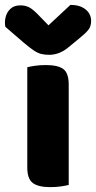

<svg xmlns="http://www.w3.org/2000/svg" viewBox="-56 -760 394 788"><path d="M56 -257H226V-1Q215 2 194.5 5Q174 8 150 8Q101 8 78.5 -9Q56 -26 56 -72ZM226 -211H56V-484Q67 -487 87.5 -490Q108 -493 132 -493Q182 -493 204 -476.5Q226 -460 226 -413ZM109 -691 143 -656 233 -740Q272 -740 295 -721.5Q318 -703 318 -674Q318 -652 306.5 -637.5Q295 -623 270 -603L225 -566Q206 -550 186 -542.5Q166 -535 146 -535Q128 -535 113.5 -538.5Q99 -542 82.5 -553Q66 -564 40 -586L-34 -650Q-38 -669 -33 -689.5Q-28 -710 -13 -724Q2 -738 28 -738Q48 -738 64.5 -729.5Q81 -721 109 -691Z"/></svg>

Font: Baloo Bhaijaan 2 ExtraBold
Style: Regular
Weight: 800
Designer: Sanskriti Dholi, Noopur Datye and Ek Type
Foundry: Ek Type
Version: Version 1.701